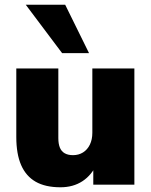

<svg xmlns="http://www.w3.org/2000/svg" viewBox="-20 -782 641 813"><path d="M236 11Q172 11 131 -12.5Q90 -36 69.5 -83Q49 -130 49 -202V-492H227V-197Q227 -173 233.5 -157Q240 -141 254 -133Q268 -125 289 -125Q313 -125 331.5 -136.5Q350 -148 360.5 -169.5Q371 -191 371 -220V-492H549V0H375V-90H391Q369 -41 329.5 -15Q290 11 236 11ZM243 -557 89 -762H256L357 -557Z"/></svg>

Font: Nunito Sans 12pt Black
Style: Regular
Weight: 900
Designer: Vernon Adams
Foundry: Vernon Adams
Version: Version 3.101;gftools[0.9.27]